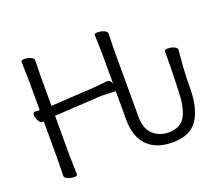

<svg xmlns="http://www.w3.org/2000/svg" viewBox="-119 -881 1242 1073"><g transform="rotate(-20 502.0 -344.0)"><path d="M736 -43Q803 -43 832.5 -89.5Q862 -136 865 -232L868 -307Q870 -387 870 -396V-476Q870 -486 891 -486Q909 -486 926.5 -478.5Q944 -471 944 -460V-458Q944 -446 941 -419Q940 -410 936 -357.5Q932 -305 932 -238Q932 -117 888 -50Q844 17 736 17Q641 17 588.5 -36.5Q536 -90 536 -192V-362L530 -361L450 -364L176 -348H170V-105L173 1Q173 11 154.5 11Q136 11 117 3.5Q98 -4 98 -17L100 -106V-340Q97 -339 93 -339H92Q79 -339 69.5 -357.5Q60 -376 60 -392Q60 -408 71 -408H72L100 -407V-589L97 -695Q97 -705 116 -705Q135 -705 153.5 -697.5Q172 -690 172 -677L170 -588V-407H175L426 -422Q449 -424 473 -426Q497 -428 509 -430H512Q527 -430 536 -406V-589L533 -695Q533 -705 552 -705Q571 -705 589.5 -697.5Q608 -690 608 -677L606 -588V-194Q604 -115 642 -79Q680 -43 736 -43Z"/></g></svg>

Font: Fusion Kai T
Style: Regular
Weight: 400
Designer: Fontworks Inc.
Version: Version 24.134;May 13, 2024